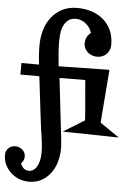

<svg xmlns="http://www.w3.org/2000/svg" viewBox="-129 -1016 1016 1472"><g transform="rotate(5 378.5 -280.5)"><path d="M807.6 2 376 -5.9 539.1 -106.4Q537.1 -132.8 535.2 -159.2Q533.2 -185.5 531.2 -211.9Q526.4 -263.7 522 -313.5Q517.6 -363.3 513.7 -415L315.4 -413.1L367.2 34.2Q369.1 56.6 371.6 79.6Q374 102.5 374 126Q374 176.8 360.4 225.6Q346.7 274.4 318.8 313Q291 351.6 248.5 375.5Q206.1 399.4 149.4 399.4Q110.4 399.4 74.7 385.3Q39.1 371.1 11.2 345.7Q-16.6 320.3 -33.2 285.6Q-49.8 251 -49.8 210.9Q-49.8 178.7 -28.3 158.2Q-6.8 137.7 24.4 137.7Q39.1 137.7 53.2 143.1Q67.4 148.4 78.6 158.2Q89.8 168 96.2 181.2Q102.5 194.3 102.5 210Q102.5 241.2 79.1 264.6Q85.9 286.1 102.5 301.3Q119.1 316.4 141.6 316.4Q168 316.4 185.1 300.3Q202.1 284.2 211.9 261.2Q221.7 238.3 225.1 212.4Q228.5 186.5 228.5 167Q228.5 129.9 223.6 92.8Q218.8 55.7 213.9 18.6L212.9 17.6Q210.9 7.8 208 -16.1Q205.1 -40 201.2 -72.3Q197.3 -104.5 192.4 -142.1Q187.5 -179.7 183.6 -217.8Q172.9 -306.6 160.2 -413.1H14.6V-502H150.4Q145.5 -539.1 143.1 -575.2Q140.6 -611.3 140.6 -648.4Q140.6 -710 156.7 -766.1Q172.9 -822.3 206.1 -865.2Q239.3 -908.2 288.6 -934.1Q337.9 -960 405.3 -960Q464.8 -960 516.6 -942.9Q568.4 -925.8 606.4 -893.1Q644.5 -860.4 666.5 -812.5Q688.5 -764.6 688.5 -702.1Q688.5 -658.2 660.2 -629.4Q631.8 -600.6 587.9 -600.6Q567.4 -600.6 548.8 -607.4Q530.3 -614.3 516.1 -626.5Q502 -638.7 493.2 -656.2Q484.4 -673.8 484.4 -695.3Q484.4 -746.1 525.4 -778.3Q519.5 -798.8 507.3 -816.4Q495.1 -834 479 -847.2Q462.9 -860.4 442.9 -868.2Q422.9 -876 402.3 -876Q364.3 -876 341.8 -857.4Q319.3 -838.9 307.1 -811Q294.9 -783.2 291.5 -750.5Q288.1 -717.8 288.1 -688.5Q288.1 -641.6 292 -595.2Q295.9 -548.8 300.8 -502L691.4 -508.8Q683.6 -405.3 675.3 -304.2Q667 -203.1 659.2 -99.6Z"/></g></svg>

Font: Fontdiner Swanky
Style: Regular
Weight: 400
Designer: Font Diner, Inc
Foundry: Font Diner, Inc
Version: Version 1.000